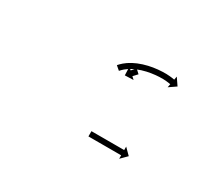

<svg xmlns="http://www.w3.org/2000/svg" viewBox="-71 -739 729 635"><g transform="rotate(30 294.0 -421.5)"><path d="M338.6 -530C338.7 -530.1 338.7 -530.1 338.8 -530.2L324.1 -543.8C324.1 -543.7 324 -543.7 324 -543.6C323.8 -543.5 323.7 -543.3 323.5 -543.1C323.3 -542.9 323 -542.6 322.8 -542.4C322.5 -542 322.2 -541.7 321.9 -541.4C321.5 -541 321.1 -540.6 320.8 -540.2C320.4 -539.8 320 -539.3 319.6 -538.9C319.1 -538.4 318.7 -538 318.3 -537.5C317.8 -537 317.4 -536.5 316.9 -536C316.5 -535.6 316 -535.1 315.6 -534.6C315.1 -534.1 314.7 -533.7 314.3 -533.2C313.9 -532.8 313.5 -532.3 313.1 -531.9C312.7 -531.5 312.3 -531.1 312 -530.7C311.7 -530.4 311.4 -530 311.1 -529.7C310.8 -529.5 310.6 -529.2 310.3 -529C310.2 -528.8 310 -528.6 309.9 -528.5C309.8 -528.4 309.8 -528.3 309.7 -528.3L300.1 -537.2L301.3 -504.5L334 -505.7L324.4 -514.7C324.4 -514.7 324.5 -514.8 324.5 -514.9C324.7 -515 324.8 -515.2 325 -515.3C325.2 -515.6 325.5 -515.9 325.7 -516.1C326 -516.4 326.3 -516.8 326.6 -517.1C327 -517.5 327.4 -517.9 327.7 -518.3C328.1 -518.7 328.5 -519.2 328.9 -519.6C329.4 -520.1 329.8 -520.5 330.2 -521C330.7 -521.5 331.1 -522 331.6 -522.4C332 -522.9 332.5 -523.4 332.9 -523.9C333.4 -524.4 333.8 -524.8 334.2 -525.3C334.6 -525.7 335 -526.2 335.4 -526.6C335.8 -527 336.2 -527.4 336.5 -527.8C336.8 -528.1 337.1 -528.4 337.4 -528.8C337.7 -529 337.9 -529.3 338.2 -529.5C338.3 -529.7 338.5 -529.9 338.6 -530ZM263.2 -522.4C262.7 -521.8 262.2 -521.2 261.7 -520.6L276.9 -507.6C277.4 -508.2 277.9 -508.7 278.4 -509.3C278.4 -509.3 278.3 -509.3 278.3 -509.3C278.3 -509.2 278.3 -509.2 278.3 -509.2C279.6 -510.7 281 -512.2 282.5 -513.7C282.5 -513.7 282.4 -513.6 282.4 -513.6C282.3 -513.5 282.3 -513.5 282.3 -513.5C284.5 -515.7 286.9 -517.8 289.2 -519.9C289.2 -519.9 289.2 -519.8 289.1 -519.8C289.1 -519.7 289 -519.7 289 -519.7C292.1 -522.2 295.4 -524.7 298.7 -527C298.7 -527 298.6 -527 298.6 -526.9C298.5 -526.9 298.4 -526.8 298.4 -526.8C302.4 -529.4 306.5 -531.9 310.6 -534.2C310.6 -534.2 310.6 -534.1 310.5 -534.1C310.4 -534.1 310.3 -534 310.3 -534C315 -536.4 319.8 -538.7 324.6 -540.8C324.6 -540.8 324.5 -540.7 324.4 -540.7C324.4 -540.7 324.3 -540.6 324.3 -540.6C329.5 -542.7 334.7 -544.6 340 -546.4C340 -546.4 339.9 -546.3 339.9 -546.3C339.8 -546.3 339.7 -546.3 339.7 -546.3C345.2 -547.9 350.7 -549.4 356.3 -550.8C356.3 -550.8 356.2 -550.8 356.2 -550.8C356.1 -550.8 356 -550.8 356 -550.8C361.6 -552 367.2 -553.1 372.8 -554C372.8 -554 372.7 -554 372.7 -554C372.6 -554 372.6 -554 372.6 -554C378 -554.8 383.5 -555.5 388.9 -556.1C388.9 -556.1 388.9 -556.1 388.8 -556.1C388.8 -556.1 388.7 -556.1 388.7 -556.1C393.9 -556.5 399 -556.9 404.2 -557.2C404.2 -557.2 404.1 -557.1 404.1 -557.1C404 -557.1 404 -557.1 404 -557.1C408.6 -557.3 413.2 -557.3 417.9 -557.3C417.9 -557.3 417.8 -557.3 417.8 -557.3C417.7 -557.3 417.6 -557.3 417.6 -557.3C421.6 -557.1 425.6 -556.9 429.5 -556.6C429.5 -556.6 429.4 -556.6 429.4 -556.6C429.3 -556.6 429.3 -556.6 429.3 -556.6C432.3 -556.3 435.4 -556 438.4 -555.5C438.4 -555.5 438.4 -555.6 438.3 -555.6C438.3 -555.6 438.3 -555.6 438.3 -555.6C440.2 -555.3 442.1 -555 444.1 -554.6C444.1 -554.6 444.1 -554.6 444 -554.6C444 -554.6 444 -554.6 444 -554.6C444.7 -554.5 445.4 -554.4 446.1 -554.3L443.7 -541.3L470.7 -559.8L452.2 -586.9L449.8 -573.9C449 -574.1 448.3 -574.2 447.6 -574.3C447.6 -574.3 447.6 -574.3 447.5 -574.3C447.5 -574.3 447.5 -574.3 447.5 -574.3C445.4 -574.7 443.3 -575 441.2 -575.3C441.2 -575.3 441.2 -575.3 441.2 -575.4C441.1 -575.4 441.1 -575.4 441.1 -575.4C437.8 -575.8 434.6 -576.2 431.3 -576.5C431.3 -576.5 431.3 -576.5 431.2 -576.5C431.2 -576.5 431.1 -576.5 431.1 -576.5C426.9 -576.9 422.6 -577.1 418.4 -577.3C418.4 -577.3 418.3 -577.3 418.2 -577.3C418.2 -577.3 418.1 -577.3 418.1 -577.3C413.2 -577.3 408.3 -577.3 403.4 -577.1C403.4 -577.1 403.3 -577.1 403.3 -577.1C403.2 -577.1 403.2 -577.1 403.2 -577.1C397.8 -576.9 392.4 -576.5 387 -576C387 -576 387 -576 386.9 -576C386.9 -576 386.8 -576 386.8 -576C381.1 -575.4 375.3 -574.6 369.6 -573.8C369.6 -573.8 369.6 -573.8 369.5 -573.8C369.4 -573.8 369.4 -573.8 369.4 -573.8C363.5 -572.7 357.6 -571.6 351.7 -570.3C351.7 -570.3 351.7 -570.3 351.6 -570.3C351.5 -570.2 351.5 -570.2 351.5 -570.2C345.6 -568.8 339.8 -567.2 333.9 -565.4C333.9 -565.4 333.9 -565.4 333.8 -565.4C333.8 -565.4 333.7 -565.3 333.7 -565.3C328 -563.5 322.4 -561.4 316.9 -559.2C316.9 -559.2 316.8 -559.2 316.7 -559.2C316.7 -559.1 316.6 -559.1 316.6 -559.1C311.4 -556.8 306.2 -554.4 301.2 -551.8C301.2 -551.8 301.1 -551.8 301 -551.7C300.9 -551.7 300.9 -551.6 300.9 -551.6C296.3 -549.1 291.8 -546.4 287.5 -543.6C287.5 -543.6 287.4 -543.5 287.3 -543.5C287.3 -543.4 287.2 -543.4 287.2 -543.4C283.5 -540.8 279.9 -538.1 276.4 -535.2C276.4 -535.2 276.3 -535.1 276.3 -535.1C276.2 -535 276.1 -535 276.1 -535C273.4 -532.7 270.8 -530.3 268.3 -527.8C268.3 -527.8 268.2 -527.7 268.2 -527.7C268.1 -527.6 268.1 -527.6 268.1 -527.6C266.5 -525.9 264.9 -524.2 263.3 -522.5C263.3 -522.5 263.3 -522.5 263.3 -522.5C263.3 -522.4 263.2 -522.4 263.2 -522.4ZM299.4 -289.5C298.9 -289.5 298.5 -289.5 298 -289.5V-269.5C298.5 -269.5 298.9 -269.5 299.4 -269.5C300.7 -269.5 302 -269.5 303.4 -269.5C305.4 -269.5 307.5 -269.5 309.5 -269.5C312.2 -269.5 314.9 -269.5 317.5 -269.5C320.7 -269.5 323.8 -269.5 327 -269.5C330.5 -269.5 334 -269.5 337.6 -269.5C341.3 -269.5 345.1 -269.5 348.8 -269.5C352.7 -269.5 356.6 -269.5 360.5 -269.5C364.4 -269.5 368.3 -269.5 372.2 -269.5C375.9 -269.5 379.7 -269.5 383.4 -269.5C387 -269.5 390.5 -269.5 394 -269.5C397.2 -269.5 400.3 -269.5 403.5 -269.5C406.1 -269.5 408.8 -269.5 411.5 -269.5C413.5 -269.5 415.6 -269.5 417.6 -269.5C419 -269.5 420.3 -269.5 421.6 -269.5C422.1 -269.5 422.5 -269.5 423 -269.5V-256.3L446.2 -279.5L423 -302.7V-289.5C422.5 -289.5 422.1 -289.5 421.6 -289.5C420.3 -289.5 419 -289.5 417.6 -289.5C415.6 -289.5 413.5 -289.5 411.5 -289.5C408.8 -289.5 406.1 -289.5 403.5 -289.5C400.3 -289.5 397.2 -289.5 394 -289.5C390.5 -289.5 387 -289.5 383.4 -289.5C379.7 -289.5 375.9 -289.5 372.2 -289.5C368.3 -289.5 364.4 -289.5 360.5 -289.5C356.6 -289.5 352.7 -289.5 348.8 -289.5C345.1 -289.5 341.3 -289.5 337.6 -289.5C334 -289.5 330.5 -289.5 327 -289.5C323.8 -289.5 320.7 -289.5 317.5 -289.5C314.9 -289.5 312.2 -289.5 309.5 -289.5C307.5 -289.5 305.4 -289.5 303.4 -289.5C302 -289.5 300.7 -289.5 299.4 -289.5Z"/></g></svg>

Font: FRB American Cursive Just Arrows Semibold
Style: Italic
Weight: 600
Italic angle: -25°
Version: Version 2.0;Modular Font Editor K font №1